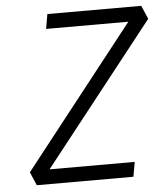

<svg xmlns="http://www.w3.org/2000/svg" viewBox="-51 -739 688 785"><g transform="rotate(-5 293.0 -346.5)"><path d="M68.4 0 44.9 -55.2 499.5 -633.3H162.1L172.4 -693.4H557.6L581.5 -638.2L126 -60.1H475.6L464.8 0Z"/></g></svg>

Font: Cascadia Code Light
Style: Italic
Weight: 300
Italic angle: -10°
Monospace: yes
Designer: Aaron Bell
Foundry: Saja Typeworks
Version: Version 2404.023; ttfautohint (v1.8.4)